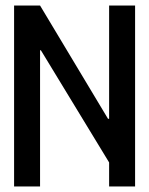

<svg xmlns="http://www.w3.org/2000/svg" viewBox="-20 -675 540 695"><path d="M375 0V-87L128 -493H125V0H31V-655H125L371 -245H375V-655H469V0Z"/></svg>

Font: TypoPRO Lekton
Style: Bold
Weight: 700
Monospace: yes
Designer: Paolo Mazzetti, Luciano Perondi, Raffaele Flato, Elena Papassissa, Emilio Macchia, Michela Povoleri, Tobias Seemiller, R
Version: Version 34.000